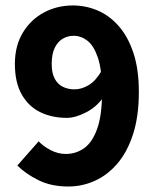

<svg xmlns="http://www.w3.org/2000/svg" viewBox="-20 -667 568 699"><path d="M228.8 12Q166.3 12 119.8 -11.1Q73.4 -34.2 43.1 -64.4L120.8 -152.5Q137.2 -134.5 164.3 -120.5Q191.5 -106.5 219.3 -106.5Q256.7 -106.5 286.5 -127.7Q316.3 -149 333.9 -198.3Q351.5 -247.5 351.5 -332.2Q351.5 -411.2 336.8 -455.7Q322.1 -500.1 298.8 -518.4Q275.4 -536.7 248.2 -536.7Q226.6 -536.7 208.4 -526Q190.3 -515.4 179.3 -492.9Q168.2 -470.4 168.2 -434.2Q168.2 -401.1 179.1 -380.7Q189.9 -360.3 208.8 -351Q227.7 -341.7 251.6 -341.7Q277.1 -341.7 303 -357.2Q328.9 -372.6 350.4 -410.1L357 -314.1Q332.7 -278.4 293.8 -258.2Q254.8 -237.9 223.2 -237.9Q168.9 -237.9 126.2 -258.8Q83.6 -279.7 58.9 -323.4Q34.2 -367 34.2 -434.2Q34.2 -500.2 63.1 -548Q92 -595.8 139.9 -621.5Q187.8 -647.1 245.3 -647.1Q291.6 -647.1 334.5 -629.2Q377.4 -611.3 411.3 -573.1Q445.3 -535 465.4 -475.3Q485.5 -415.7 485.5 -332.2Q485.5 -243.4 464.4 -178.4Q443.4 -113.4 407.2 -71.3Q371 -29.2 325 -8.6Q279 12 228.8 12Z"/></svg>

Font: Mada
Style: Regular
Weight: 400
Designer: Khaled Hosny
Version: Version 1.5